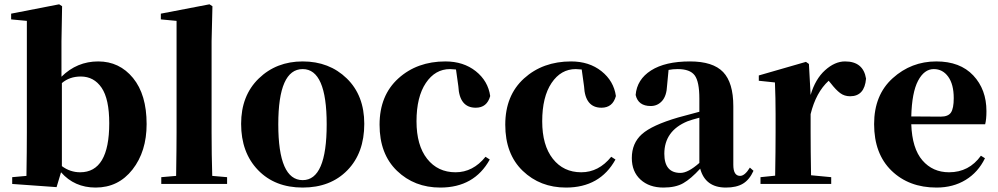

<svg xmlns="http://www.w3.org/2000/svg" viewBox="-20 -846 4591 883"><path d="M264.6 -463.9V-82Q302.7 -53.7 348.6 -53.7Q482.4 -53.7 482.4 -279.3Q482.4 -390.6 447.3 -442.4Q412.1 -494.1 351.6 -494.1Q299.8 -494.1 264.6 -463.9ZM262.7 -656.2V-493.2Q334 -563.5 431.6 -563.5Q529.3 -563.5 591.8 -487.3Q654.3 -411.1 654.3 -275.4Q654.3 -149.4 589.4 -66.4Q524.4 16.6 419.9 16.6Q322.3 16.6 260.7 -53.7L240.2 14.6L36.1 0V-31.2L101.6 -37.1Q103.5 -152.3 103.5 -238.3V-750L31.2 -756.8V-783.2L252 -826.2L265.6 -817.4Z M956.1 -37.1 1024.4 -31.2V0H721.7V-31.2L790 -37.1Q792 -168 792 -238.3V-750L719.7 -756.8V-783.2L943.4 -826.2L957 -817.4L953.1 -656.2V-238.3Q953.1 -134.8 956.1 -37.1Z M1088.9 -276.4Q1088.9 -406.2 1169.9 -484.9Q1251 -563.5 1372.1 -563.5Q1494.1 -563.5 1574.7 -485.4Q1655.3 -407.2 1655.3 -276.4Q1655.3 -142.6 1577.6 -63Q1500 16.6 1372.1 16.6Q1244.1 16.6 1166.5 -64Q1088.9 -144.5 1088.9 -276.4ZM1372.1 -17.6Q1482.4 -17.6 1482.4 -274.4Q1482.4 -528.3 1372.1 -528.3Q1259.8 -528.3 1259.8 -274.4Q1259.8 -17.6 1372.1 -17.6Z M2087.9 -449.2 2077.1 -526.4Q2057.6 -528.3 2049.8 -528.3Q1981.4 -528.3 1938.5 -464.4Q1895.5 -400.4 1895.5 -288.1Q1895.5 -177.7 1944.3 -115.7Q1993.2 -53.7 2075.2 -53.7Q2155.3 -53.7 2212.9 -125L2232.4 -112.3Q2161.1 16.6 2004.9 16.6Q1885.7 16.6 1805.7 -60.5Q1725.6 -137.7 1725.6 -272.5Q1725.6 -407.2 1812 -485.4Q1898.4 -563.5 2028.3 -563.5Q2111.3 -563.5 2168 -518.6Q2224.6 -473.6 2234.4 -404.3Q2219.7 -350.6 2168 -350.6Q2092.8 -350.6 2087.9 -449.2Z M2666 -449.2 2655.3 -526.4Q2635.7 -528.3 2627.9 -528.3Q2559.6 -528.3 2516.6 -464.4Q2473.6 -400.4 2473.6 -288.1Q2473.6 -177.7 2522.5 -115.7Q2571.3 -53.7 2653.3 -53.7Q2733.4 -53.7 2791 -125L2810.5 -112.3Q2739.3 16.6 2583 16.6Q2463.9 16.6 2383.8 -60.5Q2303.7 -137.7 2303.7 -272.5Q2303.7 -407.2 2390.1 -485.4Q2476.6 -563.5 2606.4 -563.5Q2689.5 -563.5 2746.1 -518.6Q2802.7 -473.6 2812.5 -404.3Q2797.9 -350.6 2746.1 -350.6Q2670.9 -350.6 2666 -449.2Z M3196.3 -96.7V-304.7Q3159.2 -294.9 3141.6 -288.1Q3035.2 -244.1 3035.2 -138.7Q3035.2 -50.8 3109.4 -50.8Q3144.5 -50.8 3196.3 -96.7ZM2982.4 -503.9 2999 -509.8ZM3428.7 -75.2 3445.3 -60.5Q3426.8 -19.5 3397 -1.5Q3367.2 16.6 3318.4 16.6Q3223.6 16.6 3200.2 -70.3Q3157.2 -23.4 3122.1 -3.4Q3086.9 16.6 3031.2 16.6Q2965.8 16.6 2925.8 -20Q2885.7 -56.6 2885.7 -119.1Q2885.7 -187.5 2932.1 -229Q2978.5 -270.5 3098.6 -305.7Q3173.8 -326.2 3196.3 -332V-392.6Q3196.3 -470.7 3174.8 -499.5Q3153.3 -528.3 3096.7 -528.3Q3074.2 -528.3 3054.7 -524.4L3047.9 -453.1Q3045.9 -405.3 3024.9 -381.8Q3003.9 -358.4 2972.7 -358.4Q2915 -358.4 2903.3 -409.2Q2909.2 -480.5 2974.1 -522Q3039.1 -563.5 3153.3 -563.5Q3258.8 -563.5 3305.7 -514.6Q3352.5 -465.8 3352.5 -357.4V-87.9Q3352.5 -37.1 3383.8 -37.1Q3405.3 -37.1 3428.7 -75.2Z M3700.2 -551.8 3708 -409.2Q3729.5 -482.4 3774.4 -522.9Q3819.3 -563.5 3866.2 -563.5Q3950.2 -563.5 3962.9 -484.4Q3956.1 -403.3 3889.6 -403.3Q3863.3 -403.3 3843.8 -418Q3824.2 -432.6 3800.8 -462.9L3791 -474.6Q3732.4 -420.9 3708 -321.3V-238.3Q3708 -157.2 3710 -40L3802.7 -31.2V0H3477.5V-31.2L3544.9 -38.1Q3546.9 -153.3 3546.9 -238.3V-321.3Q3546.9 -394.5 3543.9 -466.8L3469.7 -474.6V-499L3686.5 -561.5Z M4170.9 -310.5 4306.6 -309.6Q4340.8 -309.6 4353.5 -328.6Q4366.2 -347.7 4366.2 -394.5Q4366.2 -458 4340.8 -493.2Q4315.4 -528.3 4274.4 -528.3Q4230.5 -528.3 4202.1 -474.6Q4173.8 -420.9 4170.9 -310.5ZM4491.2 -129.9 4509.8 -118.2Q4478.5 -53.7 4420.9 -18.6Q4363.3 16.6 4287.1 16.6Q4160.2 16.6 4080.1 -61Q4000 -138.7 4000 -275.4Q4000 -409.2 4085.4 -486.3Q4170.9 -563.5 4286.1 -563.5Q4395.5 -563.5 4456.1 -499Q4516.6 -434.6 4516.6 -335Q4516.6 -296.9 4510.7 -274.4H4170.9Q4174.8 -163.1 4222.2 -108.4Q4269.5 -53.7 4344.7 -53.7Q4436.5 -53.7 4491.2 -129.9Z"/></svg>

Font: Bpmf Zihi Serif Heavy
Style: Heavy
Weight: 900
Foundry: But Ko
Version: Version 1.320